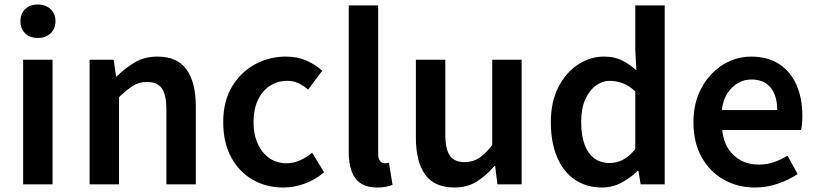

<svg xmlns="http://www.w3.org/2000/svg" viewBox="-20 -821 3635 855"><path d="M83 0V-555H214V0ZM149 -652Q113 -652 92 -672.5Q71 -693 71 -727Q71 -760 92 -780.5Q113 -801 149 -801Q183 -801 205 -780.5Q227 -760 227 -727Q227 -693 205 -672.5Q183 -652 149 -652Z M379 0V-555H486L497 -480H499Q536 -517 580 -543Q624 -569 681 -569Q770 -569 811 -511Q852 -453 852 -348V0H721V-331Q721 -400 700.5 -428Q680 -456 635 -456Q599 -456 571.5 -438.5Q544 -421 510 -388V0Z M1242 14Q1166 14 1105.5 -20.5Q1045 -55 1009.5 -120.5Q974 -186 974 -277Q974 -370 1013 -435Q1052 -500 1115.5 -534.5Q1179 -569 1253 -569Q1305 -569 1345 -551Q1385 -533 1415 -506L1352 -422Q1330 -441 1308 -451Q1286 -461 1260 -461Q1216 -461 1181.5 -438.5Q1147 -416 1128 -374.5Q1109 -333 1109 -277Q1109 -222 1128 -180.5Q1147 -139 1180 -116.5Q1213 -94 1255 -94Q1288 -94 1317 -107.5Q1346 -121 1370 -141L1423 -54Q1384 -20 1336.5 -3Q1289 14 1242 14Z M1659 14Q1613 14 1585 -5.5Q1557 -25 1545 -60.5Q1533 -96 1533 -143V-797H1664V-137Q1664 -113 1673 -103.5Q1682 -94 1692 -94Q1696 -94 1700 -94.5Q1704 -95 1712 -96L1728 2Q1716 7 1699.5 10.5Q1683 14 1659 14Z M2004 14Q1914 14 1873 -44Q1832 -102 1832 -207V-555H1963V-223Q1963 -156 1983.5 -127.5Q2004 -99 2049 -99Q2085 -99 2113 -117Q2141 -135 2172 -175V-555H2303V0H2195L2185 -82H2182Q2145 -39 2103 -12.5Q2061 14 2004 14Z M2661 14Q2592 14 2540.5 -20.5Q2489 -55 2461 -120.5Q2433 -186 2433 -277Q2433 -368 2466.5 -433Q2500 -498 2554 -533.5Q2608 -569 2669 -569Q2716 -569 2749 -552.5Q2782 -536 2814 -508L2809 -597V-797H2940V0H2833L2823 -60H2819Q2788 -29 2747.5 -7.5Q2707 14 2661 14ZM2694 -95Q2726 -95 2754 -109.5Q2782 -124 2809 -157V-414Q2781 -440 2753 -450.5Q2725 -461 2696 -461Q2662 -461 2633 -439.5Q2604 -418 2586 -377.5Q2568 -337 2568 -279Q2568 -219 2583 -178Q2598 -137 2626.5 -116Q2655 -95 2694 -95Z M3342 14Q3265 14 3203 -21Q3141 -56 3104.5 -121Q3068 -186 3068 -277Q3068 -345 3089.5 -398.5Q3111 -452 3147.5 -490.5Q3184 -529 3229.5 -549Q3275 -569 3324 -569Q3399 -569 3450 -535.5Q3501 -502 3527 -442.5Q3553 -383 3553 -305Q3553 -286 3551.5 -269.5Q3550 -253 3547 -242H3196Q3201 -193 3223 -159Q3245 -125 3279.5 -106.5Q3314 -88 3359 -88Q3394 -88 3425 -98.5Q3456 -109 3487 -128L3532 -46Q3493 -20 3444 -3Q3395 14 3342 14ZM3194 -331H3441Q3441 -394 3412 -430.5Q3383 -467 3326 -467Q3295 -467 3267 -451.5Q3239 -436 3219.5 -406Q3200 -376 3194 -331Z"/></svg>

Font: Noto Sans JP SemiBold
Style: Regular
Weight: 600
Designer: Ryoko NISHIZUKA  (kana, bopomofo & ideographs); Paul D. Hunt (Latin, Greek & Cyrillic); Sandoll Communications , Soo-you
Foundry: Adobe
Version: Version 2.004-H2;hotconv 1.0.118;makeotfexe 2.5.65603